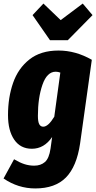

<svg xmlns="http://www.w3.org/2000/svg" viewBox="-30 -835 540 1079"><path d="M486 -499 420 -28Q401 101 340.5 162.5Q280 224 168 224Q72 224 -10 168L49 60Q81 79 107.5 87.5Q134 96 162 96Q199 96 222.5 75.5Q246 55 254 0L263 -65Q218 1 149 1Q85 1 50 -50Q15 -101 15 -188Q15 -287 43.5 -369Q72 -451 135.5 -501Q199 -551 299 -551Q395 -551 486 -499ZM183 -184Q183 -151 190.5 -137Q198 -123 213 -123Q241 -123 275 -179L309 -427Q296 -432 283 -432Q234 -432 208.5 -358.5Q183 -285 183 -184ZM435 -815 490 -750 351 -609H251L153 -750L214 -815L311 -722Z"/></svg>

Font: Fira Sans Extra Condensed ExtraBold
Style: Italic
Weight: 800
Width: 3
Italic angle: -8°
Designer: Carrois Corporate & Edenspiekermann AG
Foundry: Carrois Corporate GbR & Edenspiekermann AG
Version: Version 4.203